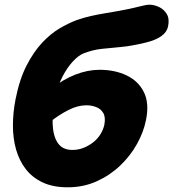

<svg xmlns="http://www.w3.org/2000/svg" viewBox="-20 -782 738 817"><path d="M268 15Q206 15 162 -5.5Q118 -26 90 -62Q62 -98 48.5 -145.5Q35 -193 35 -247.5Q35 -302 46 -359Q63 -445 93.5 -504Q124 -563 160.5 -601.5Q197 -640 235 -662Q273 -684 305 -696Q336 -707 367.5 -714Q399 -721 429.5 -726Q460 -731 488 -736Q537 -745 569.5 -753.5Q602 -762 616 -762Q635 -762 656 -752.5Q677 -743 689.5 -722.5Q702 -702 695 -669Q690 -645 666 -628Q642 -611 601 -601Q539 -586 494 -582Q449 -578 412 -574Q375 -570 336 -555Q315 -547 291 -521.5Q267 -496 247 -458Q227 -420 216 -372Q202 -306 204 -254.5Q206 -203 226 -173.5Q246 -144 288 -144Q314 -144 337 -153.5Q360 -163 378.5 -178Q397 -193 408.5 -212.5Q420 -232 424 -251Q430 -283 419.5 -301Q409 -319 389 -326.5Q369 -334 348 -334Q311 -334 271.5 -314Q232 -294 194 -264L135 -326Q161 -372 204.5 -408Q248 -444 300.5 -464.5Q353 -485 404 -485Q469 -485 519 -461Q569 -437 592.5 -389.5Q616 -342 601 -270Q591 -220 563 -169.5Q535 -119 491.5 -77.5Q448 -36 391.5 -10.5Q335 15 268 15Z"/></svg>

Font: Shantell Sans ExtraBold
Style: Italic
Weight: 800
Italic angle: -11°
Designer: Stephen Nixon, Anya Danilova, Shantell Martin
Foundry: Arrow Type
Version: Version 1.011;[c5ecc13dd]